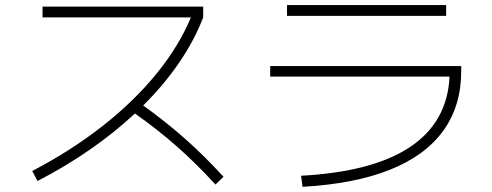

<svg xmlns="http://www.w3.org/2000/svg" viewBox="-20 -717 1915 747"><path d="M722.7 -649.4H145.5V-691.4H770.5V-649.4Q736.8 -561 677.7 -474.4Q618.7 -387.7 537.1 -306.6Q625.5 -243.2 700.2 -177Q774.9 -110.8 849.6 -29.3L818.4 1Q742.7 -81.5 668.2 -147.2Q593.8 -212.9 504.9 -275.4Q344.7 -126 126 -12.7L105.5 -51.8Q256.3 -130.4 378.9 -226.6Q501.5 -322.8 588.9 -430.2Q676.3 -537.6 722.7 -649.4Z M1729 -418.9H1031.2V-460H1774.4V-440.4Q1774.4 -304.7 1704.3 -208Q1634.3 -111.3 1496.6 -56.4Q1358.9 -1.5 1157.2 9.8L1151.4 -33.2Q1430.7 -48.3 1575.7 -145.3Q1720.7 -242.2 1729 -418.9ZM1096.7 -697.3H1715.8V-655.3H1096.7Z"/></svg>

Font: Pretendard JP ExtraLight
Style: Regular
Weight: 200
Designer: Base glyphs from Inter by Rasmus Andersson; Hangeul glyphs from Noto Sans CJK(Source Han Sans) by Jang Soo-young and Kan
Foundry: Kil Hyung-jin
Version: Version 1.309